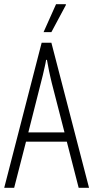

<svg xmlns="http://www.w3.org/2000/svg" viewBox="-20 -888 441 908"><path d="M0 0 177 -686H223L401 0H352L296 -218H103L47 0ZM114 -262H285L225 -495Q222 -508 218.5 -522.5Q215 -537 212 -552Q209 -567 206.5 -581Q204 -595 202 -605H198Q196 -591 191.5 -572Q187 -553 182.5 -532.5Q178 -512 173 -495ZM186 -736 245 -868H291L292 -865L223 -736Z"/></svg>

Font: Archivo ExtraCondensed Thin
Style: Regular
Weight: 250
Width: 2
Designer: Hector Gatti
Foundry: Omnibus-Type
Version: Version 2.001